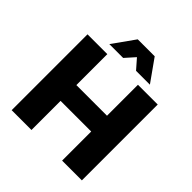

<svg xmlns="http://www.w3.org/2000/svg" viewBox="-235 -1083 1255 1255"><g transform="rotate(45 392.5 -455.0)"><path d="M401.9 -824.2 341.8 -756.8H213.9L323.2 -910.2H480L588.9 -756.8H460.9ZM534.2 -701.2H716.8V0H534.2V-269H251V0H67.9V-701.2H251V-415H534.2Z"/></g></svg>

Font: Montserrat-Arabic
Style: Bold
Weight: 700
Designer: Mohamed Gaber
Foundry: Kief Type Foundry
Version: Version 5.008;PS 005.008;hotconv 1.0.88;makeotf.lib2.5.64775